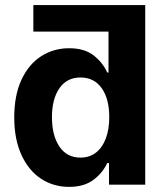

<svg xmlns="http://www.w3.org/2000/svg" viewBox="-20 -727 651 756"><path d="M551.8 -707V0H409.2V-85H402.3Q383.8 -45.4 347.2 -18.3Q310.5 8.8 252 8.8Q190.4 8.8 141.6 -23.2Q92.8 -55.2 64.5 -116.9Q36.1 -178.7 36.1 -264.6Q36.1 -352.5 64.9 -413.8Q93.8 -475.1 142.8 -506.1Q191.9 -537.1 252 -537.1Q312 -537.1 348.1 -509.3Q384.3 -481.4 402.3 -441.4H407.2V-602.5H111.3V-707ZM296.9 -421.9Q243.2 -421.9 213.9 -379.4Q184.6 -336.9 184.6 -265.6Q184.6 -193.4 213.9 -149.9Q243.2 -106.4 296.9 -106.4Q332.5 -106.4 357.9 -126.2Q383.3 -146 396.7 -181.9Q410.2 -217.8 410.2 -265.6Q410.2 -337.9 380.4 -379.9Q350.6 -421.9 296.9 -421.9Z"/></svg>

Font: Pretendard JP
Style: Bold
Weight: 700
Designer: Base glyphs from Inter by Rasmus Andersson; Hangeul glyphs from Noto Sans CJK(Source Han Sans) by Jang Soo-young and Kan
Foundry: Kil Hyung-jin
Version: Version 1.309